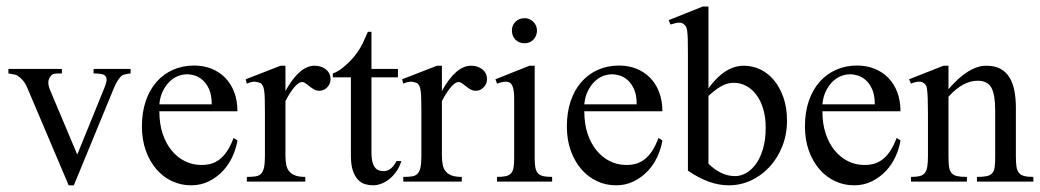

<svg xmlns="http://www.w3.org/2000/svg" viewBox="-20 -594 3143 580"><path d="M374.5 -372.1Q364.7 -371.1 358.2 -369.6Q351.6 -368.2 346.7 -364.7Q340.3 -357.9 334.7 -349.1Q329.1 -340.3 323.7 -327.1L203.1 -34.2H187.5L64.9 -322.8Q57.6 -341.3 49.8 -350.3Q42 -359.4 31.7 -366.2Q28.3 -368.2 22 -369.1Q15.6 -370.1 5.4 -372.1V-385.7H167V-372.1H156.2Q149.4 -372.1 143.3 -370.8Q137.2 -369.6 134.3 -365.2Q126.5 -357.4 126 -345.5Q125.5 -333.5 134.3 -314.9L213.4 -127L293 -322.8Q299.8 -338.4 301.5 -347.7Q303.2 -356.9 299.3 -363.3Q298.3 -364.7 296.1 -366.5Q293.9 -368.2 290 -369.4Q286.1 -370.6 279.5 -371.3Q272.9 -372.1 262.7 -372.1V-385.7H374.5Z M697.3 -169.9Q693.4 -145 682.1 -120.6Q670.9 -96.2 652.8 -77.1Q634.8 -58.1 610.6 -46.1Q586.4 -34.2 557.1 -34.2Q526.9 -34.2 500 -46.6Q473.1 -59.1 452.9 -82.3Q432.6 -105.5 420.7 -138.4Q408.7 -171.4 408.7 -211.9Q408.7 -254.9 420.4 -289.1Q432.1 -323.2 453.1 -346.9Q474.1 -370.6 502.9 -383.3Q531.7 -396 566.4 -396Q594.7 -396 618.7 -386.5Q642.6 -377 660.2 -359.1Q677.7 -341.3 687.5 -315.7Q697.3 -290 697.3 -257.8H461.4Q461.4 -219.7 471.4 -189.9Q481.4 -160.2 498.5 -139.4Q515.6 -118.7 538.1 -107.4Q560.5 -96.2 585.4 -95.7Q602.1 -95.2 616.5 -99.1Q630.9 -103 643.3 -112.5Q655.8 -122.1 666.3 -137.9Q676.8 -153.8 685.5 -177.2ZM619.6 -278.8Q619.6 -307.1 611.6 -324.7Q603.5 -342.3 592 -352.3Q580.6 -362.3 567.9 -366Q555.2 -369.6 545.9 -369.6Q530.8 -369.6 516.6 -363.8Q502.4 -357.9 491 -346.2Q479.5 -334.5 471.4 -317.6Q463.4 -300.8 461.4 -278.8Z M978.5 -354.5Q978.5 -341.3 968.8 -330.6Q959 -319.8 944.8 -319.8Q935.5 -319.8 928.5 -324Q921.4 -328.1 915.3 -333Q909.2 -337.9 903.6 -342Q897.9 -346.2 892.1 -346.2Q882.8 -346.2 869.6 -331.1Q856.4 -315.9 842.3 -288.6V-124.5Q842.3 -108.4 844.7 -96.2Q847.2 -84 854 -75.9Q860.8 -67.9 872.3 -63.7Q883.8 -59.6 902.3 -59.6V-45.4H725.6V-59.6Q741.7 -59.6 752.2 -61.3Q762.7 -63 768.8 -69.3Q774.9 -75.7 777.6 -88.1Q780.3 -100.6 780.3 -122.6V-254.4Q780.3 -281.2 779.8 -296.9Q779.3 -312.5 777.8 -321.3Q776.4 -330.1 774.2 -334.2Q772 -338.4 769 -341.8Q760.7 -346.2 751 -347.2Q741.2 -348.1 725.6 -341.3L722.2 -354.5L827.6 -395.5H842.3V-319.3Q884.8 -395.5 930.2 -395.5Q950.7 -395.5 964.6 -384.3Q978.5 -373 978.5 -354.5Z M1192.4 -107.4Q1186.5 -88.4 1176.5 -74.7Q1166.5 -61 1154.8 -52Q1143.1 -43 1130.6 -38.6Q1118.2 -34.2 1107.4 -34.2Q1095.2 -34.2 1083.3 -37.6Q1071.3 -41 1061.8 -50.8Q1052.2 -60.5 1046.1 -78.1Q1040 -95.7 1040 -124.5V-360.4H985.4V-372.1Q1001 -377.4 1017.8 -391.4Q1034.7 -405.3 1049.3 -422.4Q1054.2 -428.7 1058.3 -434.3Q1062.5 -439.9 1067.4 -448Q1072.3 -456.1 1077.9 -467.8Q1083.5 -479.5 1091.3 -498H1102.1V-385.7H1182.1V-360.4H1102.1V-133.3Q1102.1 -116.7 1104.7 -106Q1107.4 -95.2 1112.1 -88.9Q1116.7 -82.5 1122.8 -80.1Q1128.9 -77.6 1136.2 -77.1Q1149.9 -76.2 1160.4 -84.7Q1170.9 -93.3 1177.7 -107.4Z M1451.2 -354.5Q1451.2 -341.3 1441.4 -330.6Q1431.6 -319.8 1417.5 -319.8Q1408.2 -319.8 1401.1 -324Q1394 -328.1 1387.9 -333Q1381.8 -337.9 1376.2 -342Q1370.6 -346.2 1364.7 -346.2Q1355.5 -346.2 1342.3 -331.1Q1329.1 -315.9 1314.9 -288.6V-124.5Q1314.9 -108.4 1317.4 -96.2Q1319.8 -84 1326.7 -75.9Q1333.5 -67.9 1345 -63.7Q1356.4 -59.6 1375 -59.6V-45.4H1198.2V-59.6Q1214.4 -59.6 1224.9 -61.3Q1235.4 -63 1241.5 -69.3Q1247.6 -75.7 1250.2 -88.1Q1252.9 -100.6 1252.9 -122.6V-254.4Q1252.9 -281.2 1252.4 -296.9Q1252 -312.5 1250.5 -321.3Q1249 -330.1 1246.8 -334.2Q1244.6 -338.4 1241.7 -341.8Q1233.4 -346.2 1223.6 -347.2Q1213.9 -348.1 1198.2 -341.3L1194.8 -354.5L1300.3 -395.5H1314.9V-319.3Q1357.4 -395.5 1402.8 -395.5Q1423.3 -395.5 1437.3 -384.3Q1451.2 -373 1451.2 -354.5Z M1602.1 -502Q1602.1 -485.8 1591.6 -474.6Q1581.1 -463.4 1564.5 -463.4Q1547.9 -463.4 1537.1 -474.1Q1526.4 -484.9 1526.4 -502Q1526.4 -518.1 1537.6 -528.6Q1548.8 -539.1 1564.5 -539.1Q1580.1 -539.1 1591.1 -528.1Q1602.1 -517.1 1602.1 -502ZM1481.4 -45.4V-59.6Q1497.6 -59.6 1507.6 -61.8Q1517.6 -64 1523.4 -70.1Q1529.3 -76.2 1531.2 -87.2Q1533.2 -98.1 1533.2 -115.2V-297.4Q1533.2 -322.3 1527.8 -334.7Q1522.5 -347.2 1507.8 -347.2Q1498 -347.2 1481.4 -341.3L1476.6 -354.5L1579.6 -395.5H1595.2V-115.2Q1595.2 -98.1 1597.4 -87.2Q1599.6 -76.2 1605.5 -70.1Q1611.3 -64 1621.6 -61.8Q1631.8 -59.6 1647.9 -59.6V-45.4Z M1981 -169.9Q1977.1 -145 1965.8 -120.6Q1954.6 -96.2 1936.5 -77.1Q1918.5 -58.1 1894.3 -46.1Q1870.1 -34.2 1840.8 -34.2Q1810.5 -34.2 1783.7 -46.6Q1756.8 -59.1 1736.6 -82.3Q1716.3 -105.5 1704.3 -138.4Q1692.4 -171.4 1692.4 -211.9Q1692.4 -254.9 1704.1 -289.1Q1715.8 -323.2 1736.8 -346.9Q1757.8 -370.6 1786.6 -383.3Q1815.4 -396 1850.1 -396Q1878.4 -396 1902.3 -386.5Q1926.3 -377 1943.8 -359.1Q1961.4 -341.3 1971.2 -315.7Q1981 -290 1981 -257.8H1745.1Q1745.1 -219.7 1755.1 -189.9Q1765.1 -160.2 1782.2 -139.4Q1799.3 -118.7 1821.8 -107.4Q1844.2 -96.2 1869.1 -95.7Q1885.7 -95.2 1900.1 -99.1Q1914.6 -103 1927 -112.5Q1939.5 -122.1 1950 -137.9Q1960.4 -153.8 1969.2 -177.2ZM1903.3 -278.8Q1903.3 -307.1 1895.3 -324.7Q1887.2 -342.3 1875.7 -352.3Q1864.3 -362.3 1851.6 -366Q1838.9 -369.6 1829.6 -369.6Q1814.5 -369.6 1800.3 -363.8Q1786.1 -357.9 1774.7 -346.2Q1763.2 -334.5 1755.1 -317.6Q1747.1 -300.8 1745.1 -278.8Z M2357.4 -229.5Q2357.4 -187.5 2343 -151.6Q2328.6 -115.7 2304.4 -89.6Q2280.3 -63.5 2248.5 -48.8Q2216.8 -34.2 2181.6 -34.2Q2152.3 -34.2 2121.8 -44.9Q2091.3 -55.7 2058.1 -78.6V-430.7Q2058.1 -459.5 2057.6 -476.1Q2057.1 -492.7 2055.7 -501.7Q2054.2 -510.7 2051.8 -514.4Q2049.3 -518.1 2045.9 -520.5Q2040 -525.9 2031.5 -525.6Q2022.9 -525.4 2005.4 -520L2000 -533.2L2103 -574.2H2120.1V-327.1Q2169.4 -395.5 2227.1 -395.5Q2252.9 -395.5 2276.6 -384.3Q2300.3 -373 2318.1 -351.6Q2335.9 -330.1 2346.7 -299.3Q2357.4 -268.6 2357.4 -229.5ZM2293 -208Q2293 -240.2 2285.4 -265.4Q2277.8 -290.5 2264.6 -307.9Q2251.5 -325.2 2234.1 -334.5Q2216.8 -343.8 2197.3 -343.8Q2189.9 -343.8 2182.4 -342.5Q2174.8 -341.3 2165.8 -337.2Q2156.7 -333 2145.5 -325.2Q2134.3 -317.4 2120.1 -304.2V-99.6Q2138.2 -81.5 2158.4 -71.8Q2178.7 -62 2200.7 -62Q2217.3 -62 2233.9 -71.3Q2250.5 -80.6 2263.7 -98.9Q2276.9 -117.2 2284.9 -144.5Q2293 -171.9 2293 -208Z M2700.2 -169.9Q2696.3 -145 2685.1 -120.6Q2673.8 -96.2 2655.8 -77.1Q2637.7 -58.1 2613.5 -46.1Q2589.4 -34.2 2560.1 -34.2Q2529.8 -34.2 2502.9 -46.6Q2476.1 -59.1 2455.8 -82.3Q2435.5 -105.5 2423.6 -138.4Q2411.6 -171.4 2411.6 -211.9Q2411.6 -254.9 2423.3 -289.1Q2435.1 -323.2 2456.1 -346.9Q2477.1 -370.6 2505.9 -383.3Q2534.7 -396 2569.3 -396Q2597.7 -396 2621.6 -386.5Q2645.5 -377 2663.1 -359.1Q2680.7 -341.3 2690.4 -315.7Q2700.2 -290 2700.2 -257.8H2464.4Q2464.4 -219.7 2474.4 -189.9Q2484.4 -160.2 2501.5 -139.4Q2518.6 -118.7 2541 -107.4Q2563.5 -96.2 2588.4 -95.7Q2605 -95.2 2619.4 -99.1Q2633.8 -103 2646.2 -112.5Q2658.7 -122.1 2669.2 -137.9Q2679.7 -153.8 2688.5 -177.2ZM2622.6 -278.8Q2622.6 -307.1 2614.5 -324.7Q2606.4 -342.3 2595 -352.3Q2583.5 -362.3 2570.8 -366Q2558.1 -369.6 2548.8 -369.6Q2533.7 -369.6 2519.5 -363.8Q2505.4 -357.9 2493.9 -346.2Q2482.4 -334.5 2474.4 -317.6Q2466.3 -300.8 2464.4 -278.8Z M2931.2 -45.4V-59.6Q2950.2 -59.6 2961.2 -62Q2972.2 -64.5 2977.8 -71.3Q2983.4 -78.1 2984.9 -90.3Q2986.3 -102.5 2986.3 -122.6V-261.2Q2986.3 -307.6 2974.9 -328.9Q2963.4 -350.1 2933.1 -350.1Q2911.6 -350.1 2889.6 -338.4Q2867.7 -326.7 2845.2 -301.8V-122.6Q2845.2 -102.5 2846.9 -90.3Q2848.6 -78.1 2854.5 -71.3Q2860.4 -64.5 2871.3 -62Q2882.3 -59.6 2900.9 -59.6V-45.4H2731.9V-59.6Q2748 -59.6 2758.1 -62Q2768.1 -64.5 2773.7 -71.5Q2779.3 -78.6 2781.2 -90.8Q2783.2 -103 2783.2 -122.6V-249Q2783.2 -279.3 2782.5 -296.9Q2781.7 -314.5 2780.5 -323.7Q2779.3 -333 2777.1 -336.4Q2774.9 -339.8 2772 -341.8Q2759.3 -353 2731.9 -341.3L2726.1 -354.5L2830.1 -395.5H2845.2V-324.7Q2906.2 -395.5 2959.5 -395.5Q2984.4 -395.5 3001.5 -386.5Q3018.6 -377.4 3029.1 -360.6Q3039.6 -343.8 3044.2 -320.3Q3048.8 -296.9 3048.8 -268.6V-122.6Q3048.8 -103.5 3050.5 -91.3Q3052.2 -79.1 3057.9 -72Q3063.5 -64.9 3074 -62.3Q3084.5 -59.6 3101.6 -59.6V-45.4Z"/></svg>

Font: Surma
Style: Regular
Weight: 400
Designer: Sue Lloyd-Williams
Foundry: Sylheti Translation And Research
Version: Version 3.000